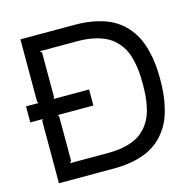

<svg xmlns="http://www.w3.org/2000/svg" viewBox="-115 -927 1054 1044"><g transform="rotate(-15 411.5 -405.0)"><path d="M386.2 -720.2H174.8L185.1 -710V-460L180.2 -450.2H379.9V-359.9H180.2L185.1 -350.1V-100.1L174.8 -89.8H391.1Q441.9 -89.8 482.4 -98.6Q522.9 -107.4 551.8 -122.8Q580.6 -138.2 602.1 -161.6Q623.5 -185.1 636.2 -210.7Q648.9 -236.3 656.7 -269.5Q664.6 -302.7 667.2 -334.5Q669.9 -366.2 669.9 -404.8Q669.9 -443.4 667 -474.9Q664.1 -506.3 656.2 -539.8Q648.4 -573.2 635.3 -598.9Q622.1 -624.5 600.3 -647.9Q578.6 -671.4 549.3 -686.8Q520 -702.1 478.8 -711.2Q437.5 -720.2 386.2 -720.2ZM768.1 -404.8Q768.1 -359.9 764.2 -321Q760.3 -282.2 749.8 -240Q739.3 -197.8 722.2 -163.8Q705.1 -129.9 676.8 -98.6Q648.4 -67.4 610.8 -46.1Q573.2 -24.9 519.8 -12.5Q466.3 0 400.9 0H89.8V-350.1L95.2 -359.9H24.9V-450.2H95.2L89.8 -460V-810.1H185.1H396Q461.9 -810.1 516.1 -797.6Q570.3 -785.2 608.4 -763.9Q646.5 -742.7 675.3 -711.2Q704.1 -679.7 721.4 -645.5Q738.8 -611.3 749.5 -569.1Q760.3 -526.9 764.2 -488Q768.1 -449.2 768.1 -404.8Z"/></g></svg>

Font: Sinkin Sans 400 Regular
Style: Regular
Weight: 400
Designer: Keith Bates
Foundry: K-Type
Version: Sinkin Sans (version 1.0)  by Keith Bates   •   © 2014   www